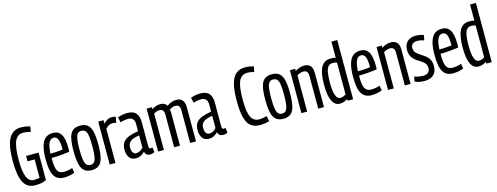

<svg xmlns="http://www.w3.org/2000/svg" viewBox="-20 -1523 6002 2317"><g transform="rotate(-15 2981.0 -365.0)"><path d="M27 -340Q27 -534 75.5 -622Q124 -710 226 -710Q290 -710 341 -691L328 -626Q281 -641 234 -641Q164 -641 132 -569.5Q100 -498 100 -337Q100 -188 129 -122Q158 -56 219 -56Q262 -56 288 -65V-294H199V-361H355V-18Q330 -4 293.5 3Q257 10 215 10Q117 10 72 -74.5Q27 -159 27 -340Z M575 10Q494 10 455 -50.5Q416 -111 416 -255Q416 -367 436.5 -430.5Q457 -494 493.5 -520Q530 -546 580 -546Q650 -546 683.5 -493Q717 -440 717 -316Q717 -310 716.5 -296Q716 -282 715 -275Q683 -270 621.5 -264Q560 -258 490 -257Q490 -250 490 -239Q490 -135 513.5 -96Q537 -57 590 -57Q616 -57 643.5 -62Q671 -67 698 -76L708 -15Q647 10 575 10ZM490 -311Q522 -311 554 -313Q586 -315 610 -317Q634 -319 645 -321Q645 -415 628 -451.5Q611 -488 577 -488Q555 -488 537 -474Q519 -460 506.5 -422Q494 -384 490 -311Z M767 -269Q767 -368 781 -429Q795 -490 829 -518Q863 -546 922 -546Q981 -546 1015 -518Q1049 -490 1063 -429Q1077 -368 1077 -269Q1077 -169 1062.5 -107.5Q1048 -46 1014 -18Q980 10 922 10Q864 10 830 -18Q796 -46 781.5 -107.5Q767 -169 767 -269ZM841 -269Q841 -183 849.5 -137Q858 -91 875.5 -73Q893 -55 922 -55Q951 -55 968.5 -73Q986 -91 994 -137Q1002 -183 1002 -269Q1002 -354 994.5 -400Q987 -446 969 -463.5Q951 -481 922 -481Q892 -481 874.5 -463.5Q857 -446 849 -400Q841 -354 841 -269Z M1213 -536V-492Q1260 -546 1317 -546Q1329 -546 1341.5 -544Q1354 -542 1367 -538L1354 -466Q1342 -469 1330 -471Q1318 -473 1308 -473Q1286 -473 1264 -462.5Q1242 -452 1219 -427V0H1147V-536Z M1365 -125Q1365 -184 1391 -218.5Q1417 -253 1465.5 -271Q1514 -289 1581 -300V-393Q1581 -433 1560.5 -454Q1540 -475 1503 -475Q1485 -475 1460.5 -471.5Q1436 -468 1406 -458L1390 -523Q1420 -535 1452 -540.5Q1484 -546 1509 -546Q1585 -546 1619 -507Q1653 -468 1653 -395V-98Q1653 -77 1658.5 -69Q1664 -61 1674 -61Q1687 -61 1698 -67L1707 -5Q1694 2 1681 6Q1668 10 1651 10Q1597 10 1586 -42Q1563 -19 1536 -4.5Q1509 10 1472 10Q1420 10 1392.5 -27Q1365 -64 1365 -125ZM1437 -133Q1437 -92 1452.5 -70.5Q1468 -49 1496 -49Q1521 -49 1543.5 -63Q1566 -77 1581 -95V-248Q1542 -242 1509 -230.5Q1476 -219 1456.5 -196Q1437 -173 1437 -133Z M1752 0V-536H1818V-511Q1870 -546 1926 -546Q1981 -546 2006 -504Q2030 -522 2060.5 -534Q2091 -546 2126 -546Q2173 -546 2199 -516Q2225 -486 2225 -430V0H2152V-411Q2152 -441 2139 -460Q2126 -479 2095 -479Q2075 -479 2055 -471.5Q2035 -464 2019 -452Q2025 -436 2025 -414V0H1952V-411Q1952 -441 1939 -459.5Q1926 -478 1895 -478Q1877 -478 1858.5 -471.5Q1840 -465 1824 -455V0Z M2278 -125Q2278 -184 2304 -218.5Q2330 -253 2378.5 -271Q2427 -289 2494 -300V-393Q2494 -433 2473.5 -454Q2453 -475 2416 -475Q2398 -475 2373.5 -471.5Q2349 -468 2319 -458L2303 -523Q2333 -535 2365 -540.5Q2397 -546 2422 -546Q2498 -546 2532 -507Q2566 -468 2566 -395V-98Q2566 -77 2571.5 -69Q2577 -61 2587 -61Q2600 -61 2611 -67L2620 -5Q2607 2 2594 6Q2581 10 2564 10Q2510 10 2499 -42Q2476 -19 2449 -4.5Q2422 10 2385 10Q2333 10 2305.5 -27Q2278 -64 2278 -125ZM2350 -133Q2350 -92 2365.5 -70.5Q2381 -49 2409 -49Q2434 -49 2456.5 -63Q2479 -77 2494 -95V-248Q2455 -242 2422 -230.5Q2389 -219 2369.5 -196Q2350 -173 2350 -133Z M2826 -340Q2826 -477 2848 -558Q2870 -639 2914.5 -674.5Q2959 -710 3027 -710Q3088 -710 3135 -692L3120 -627Q3077 -640 3036 -640Q2992 -640 2961.5 -614.5Q2931 -589 2915.5 -523.5Q2900 -458 2900 -339Q2900 -229 2915 -168.5Q2930 -108 2959.5 -83.5Q2989 -59 3032 -59Q3053 -59 3081 -63.5Q3109 -68 3128 -74L3141 -8Q3116 1 3084 5.5Q3052 10 3020 10Q2958 10 2914.5 -21Q2871 -52 2848.5 -128Q2826 -204 2826 -340Z M3162 -269Q3162 -368 3176 -429Q3190 -490 3224 -518Q3258 -546 3317 -546Q3376 -546 3410 -518Q3444 -490 3458 -429Q3472 -368 3472 -269Q3472 -169 3457.5 -107.5Q3443 -46 3409 -18Q3375 10 3317 10Q3259 10 3225 -18Q3191 -46 3176.5 -107.5Q3162 -169 3162 -269ZM3236 -269Q3236 -183 3244.5 -137Q3253 -91 3270.5 -73Q3288 -55 3317 -55Q3346 -55 3363.5 -73Q3381 -91 3389 -137Q3397 -183 3397 -269Q3397 -354 3389.5 -400Q3382 -446 3364 -463.5Q3346 -481 3317 -481Q3287 -481 3269.5 -463.5Q3252 -446 3244 -400Q3236 -354 3236 -269Z M3542 0V-536H3608V-509Q3663 -546 3723 -546Q3770 -546 3797 -518Q3824 -490 3824 -430V0H3752V-411Q3752 -479 3693 -479Q3673 -479 3652.5 -471.5Q3632 -464 3614 -453V0Z M4124 0 4116 -21Q4074 10 4022 10Q3959 10 3926.5 -57.5Q3894 -125 3894 -257Q3894 -409 3932.5 -477.5Q3971 -546 4054 -546Q4084 -546 4115 -538V-740H4188V0ZM4115 -80V-478Q4099 -483 4087.5 -485Q4076 -487 4065 -487Q4030 -487 4009 -466.5Q3988 -446 3978.5 -397.5Q3969 -349 3969 -265Q3969 -158 3988.5 -107Q4008 -56 4044 -56Q4078 -56 4115 -80Z M4416 10Q4335 10 4296 -50.5Q4257 -111 4257 -255Q4257 -367 4277.5 -430.5Q4298 -494 4334.5 -520Q4371 -546 4421 -546Q4491 -546 4524.5 -493Q4558 -440 4558 -316Q4558 -310 4557.5 -296Q4557 -282 4556 -275Q4524 -270 4462.5 -264Q4401 -258 4331 -257Q4331 -250 4331 -239Q4331 -135 4354.5 -96Q4378 -57 4431 -57Q4457 -57 4484.5 -62Q4512 -67 4539 -76L4549 -15Q4488 10 4416 10ZM4331 -311Q4363 -311 4395 -313Q4427 -315 4451 -317Q4475 -319 4486 -321Q4486 -415 4469 -451.5Q4452 -488 4418 -488Q4396 -488 4378 -474Q4360 -460 4347.5 -422Q4335 -384 4331 -311Z M4624 0V-536H4690V-509Q4745 -546 4805 -546Q4852 -546 4879 -518Q4906 -490 4906 -430V0H4834V-411Q4834 -479 4775 -479Q4755 -479 4734.5 -471.5Q4714 -464 4696 -453V0Z M4959 -15 4971 -75Q4992 -66 5022.5 -60.5Q5053 -55 5080 -55Q5119 -55 5141.5 -74.5Q5164 -94 5164 -131Q5164 -172 5138 -197Q5112 -222 5071 -246Q5027 -272 4998.5 -308.5Q4970 -345 4970 -404Q4970 -469 5007 -507.5Q5044 -546 5113 -546Q5171 -546 5214 -527L5201 -464Q5181 -472 5159.5 -476Q5138 -480 5115 -480Q5078 -480 5058 -462Q5038 -444 5038 -411Q5038 -372 5062.5 -349Q5087 -326 5122 -304Q5152 -286 5177.5 -265Q5203 -244 5218.5 -213Q5234 -182 5234 -135Q5234 -63 5192 -26.5Q5150 10 5082 10Q5047 10 5015.5 4Q4984 -2 4959 -15Z M5434 10Q5353 10 5314 -50.5Q5275 -111 5275 -255Q5275 -367 5295.5 -430.5Q5316 -494 5352.5 -520Q5389 -546 5439 -546Q5509 -546 5542.5 -493Q5576 -440 5576 -316Q5576 -310 5575.5 -296Q5575 -282 5574 -275Q5542 -270 5480.5 -264Q5419 -258 5349 -257Q5349 -250 5349 -239Q5349 -135 5372.5 -96Q5396 -57 5449 -57Q5475 -57 5502.5 -62Q5530 -67 5557 -76L5567 -15Q5506 10 5434 10ZM5349 -311Q5381 -311 5413 -313Q5445 -315 5469 -317Q5493 -319 5504 -321Q5504 -415 5487 -451.5Q5470 -488 5436 -488Q5414 -488 5396 -474Q5378 -460 5365.5 -422Q5353 -384 5349 -311Z M5856 0 5848 -21Q5806 10 5754 10Q5691 10 5658.5 -57.5Q5626 -125 5626 -257Q5626 -409 5664.5 -477.5Q5703 -546 5786 -546Q5816 -546 5847 -538V-740H5920V0ZM5847 -80V-478Q5831 -483 5819.5 -485Q5808 -487 5797 -487Q5762 -487 5741 -466.5Q5720 -446 5710.5 -397.5Q5701 -349 5701 -265Q5701 -158 5720.5 -107Q5740 -56 5776 -56Q5810 -56 5847 -80Z"/></g></svg>

Font: Georama Condensed
Style: Regular
Weight: 400
Width: 3
Designer: Jean-Baptiste Levee
Foundry: Production Type
Version: Version 1.000